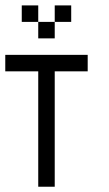

<svg xmlns="http://www.w3.org/2000/svg" viewBox="-20 -708 415 728"><path d="M0 -437.5V-500H62.5V-437.5ZM62.5 -437.5V-500H125V-437.5ZM125 -437.5V-500H187.5V-437.5ZM187.5 -437.5V-500H250V-437.5ZM250 -437.5V-500H312.5V-437.5ZM125 -375V-437.5H187.5V-375ZM125 -312.5V-375H187.5V-312.5ZM125 -250V-312.5H187.5V-250ZM125 -187.5V-250H187.5V-187.5ZM125 -125V-187.5H187.5V-125ZM125 -62.5V-125H187.5V-62.5ZM125 0V-62.5H187.5V0ZM62.5 -625V-687.5H125V-625ZM125 -562.5V-625H187.5V-562.5ZM187.5 -625V-687.5H250V-625Z"/></svg>

Font: AprilSans
Style: Regular
Weight: 400
Designer: typesprite
Version: Version 1.001;PS 001.001;hotconv 1.0.88;makeotf.lib2.5.64775